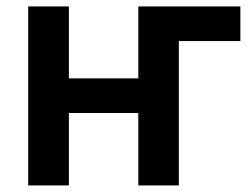

<svg xmlns="http://www.w3.org/2000/svg" viewBox="-20 -565 761 585"><path d="M712.4 -545.4V-439.9H524.9V0H401.4V-220.7H189.9V0H65.9V-545.4H189.9V-326.2H401.4V-545.4Z"/></svg>

Font: Interop SemBd
Style: Regular
Weight: 600
Designer: Rasmus Andersson, Google, Jang Haemin
Foundry: jhaemin
Version: Version 1.007